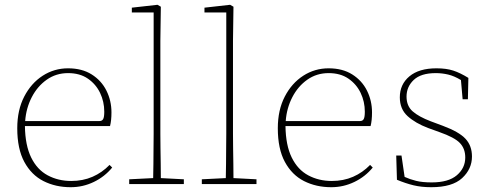

<svg xmlns="http://www.w3.org/2000/svg" viewBox="-20 -768 2044 801"><path d="M264 -463Q214 -463 175 -435.5Q136 -408 112.5 -362.5Q89 -317 85 -263H395Q406 -263 410.5 -271.5Q415 -280 415 -302Q415 -344 397.5 -380.5Q380 -417 346.5 -440Q313 -463 264 -463ZM275 13Q212 13 161.5 -12.5Q111 -38 81.5 -92.5Q52 -147 52 -233Q52 -309 81 -365Q110 -421 158 -452Q206 -483 264 -483Q322 -483 362.5 -457.5Q403 -432 424 -390Q445 -348 445 -299Q445 -265 439 -242H84Q85 -162 110 -111Q135 -60 179 -36.5Q223 -13 277 -13Q326 -13 366 -30.5Q406 -48 437 -80L448 -69Q417 -31 371.5 -9Q326 13 275 13Z M519 0V-20L619 -25Q620 -51 620 -84.5Q620 -118 620.5 -151Q621 -184 621 -210V-716H530V-736L637 -748L651 -740L649 -598V-210Q649 -184 649.5 -150.5Q650 -117 650.5 -84Q651 -51 651 -25L747 -20V0Z M822 0V-20L922 -25Q923 -51 923 -84.5Q923 -118 923.5 -151Q924 -184 924 -210V-716H833V-736L940 -748L954 -740L952 -598V-210Q952 -184 952.5 -150.5Q953 -117 953.5 -84Q954 -51 954 -25L1050 -20V0Z M1351 -463Q1301 -463 1262 -435.5Q1223 -408 1199.5 -362.5Q1176 -317 1172 -263H1482Q1493 -263 1497.5 -271.5Q1502 -280 1502 -302Q1502 -344 1484.5 -380.5Q1467 -417 1433.5 -440Q1400 -463 1351 -463ZM1362 13Q1299 13 1248.5 -12.5Q1198 -38 1168.5 -92.5Q1139 -147 1139 -233Q1139 -309 1168 -365Q1197 -421 1245 -452Q1293 -483 1351 -483Q1409 -483 1449.5 -457.5Q1490 -432 1511 -390Q1532 -348 1532 -299Q1532 -265 1526 -242H1171Q1172 -162 1197 -111Q1222 -60 1266 -36.5Q1310 -13 1364 -13Q1413 -13 1453 -30.5Q1493 -48 1524 -80L1535 -69Q1504 -31 1458.5 -9Q1413 13 1362 13Z M1779 13Q1738 13 1705 5Q1672 -3 1636 -18L1633 -119H1655L1668 -30Q1690 -20 1716 -13.5Q1742 -7 1781 -7Q1851 -7 1886 -37Q1921 -67 1921 -111Q1921 -148 1898.5 -171.5Q1876 -195 1813 -217L1766 -234Q1713 -254 1680.5 -283.5Q1648 -313 1648 -362Q1648 -416 1688 -449.5Q1728 -483 1801 -483Q1842 -483 1871 -473.5Q1900 -464 1934 -443L1932 -354H1910L1903 -434Q1875 -451 1849.5 -457Q1824 -463 1798 -463Q1736 -463 1706 -434.5Q1676 -406 1676 -365Q1676 -326 1701.5 -303.5Q1727 -281 1777 -262L1828 -243Q1895 -218 1922 -189Q1949 -160 1949 -115Q1949 -63 1908 -25Q1867 13 1779 13Z"/></svg>

Font: Source Serif 4 ExtraLight
Style: Regular
Weight: 200
Designer: Frank Grießhammer
Foundry: Adobe
Version: Version 4.005;hotconv 1.1.0;makeotfexe 2.6.0